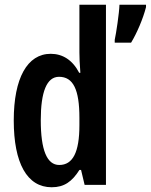

<svg xmlns="http://www.w3.org/2000/svg" viewBox="-20 -780 636 810"><path d="M198 10C251 10 284 -14 315 -63H322L337 0H427V-760H315V-559C315 -538 316 -511 319 -473H314C286 -527 244 -553 194 -553C95 -553 38 -450 38 -272C38 -92 94 10 198 10ZM596 -750V-760H484C483 -725 470 -639 464 -612V-600H533C557 -639 584 -702 596 -750ZM230 -84C178 -84 152 -147 152 -273C152 -392 177 -456 229 -456C289 -456 315 -402 315 -283V-252C315 -137 287 -84 230 -84Z"/></svg>

Font: Noto Sans Lao Looped ExtraCondensed SemiBold
Style: Regular
Weight: 600
Width: 2
Designer: Mark Frömberg, Ben Mitchell
Foundry: The Fontpad Ltd
Version: Version 1.002